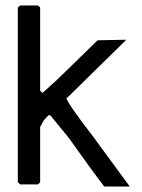

<svg xmlns="http://www.w3.org/2000/svg" viewBox="-20 -685 523 705"><path d="M443.8 -539.1 231 -330.1 224.1 -325.2Q224.1 -310.5 321.8 -183.6L456.5 0H362.8Q314.9 -62.5 231.9 -179.7L164.6 -261.7H157.7Q157.7 -261.7 140.1 -242.2Q133.3 -230.5 127.4 -218.8V-15.6L119.6 -7.8H54.2L45.4 -15.6V-657.2L54.2 -665H119.6L127.4 -657.2V-351.6L136.2 -343.8L189 -391.6L338.4 -537.1Z"/></svg>

Font: Urdu Khush Khati
Style: Regular
Weight: 400
Version: Version 001.500